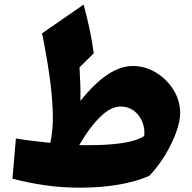

<svg xmlns="http://www.w3.org/2000/svg" viewBox="-20 -823 858 856"><path d="M571.8 -528.8Q627 -528.8 675.3 -499.5Q723.6 -470.2 753.4 -422.4Q783.2 -374.5 783.2 -318.8Q783.2 -281.2 764.4 -230.5Q745.6 -179.7 714.4 -128.7Q683.1 -77.6 645.5 -39.1Q586.9 -13.2 508.3 0.2Q429.7 13.7 337.4 13.7Q253.9 13.7 179 2.7Q104 -8.3 35.6 -26.4L50.8 -205.6Q89.4 -199.2 128.2 -194.6Q167 -189.9 204.1 -186Q217.8 -243.7 215.3 -322.3Q212.9 -400.9 199.7 -491.5Q186.5 -582 167.5 -674.3L353 -802.7Q370.6 -734.9 380.9 -686Q391.1 -637.2 397.9 -585.4L334.5 -522.5Q336.9 -483.9 338.1 -445.3Q339.4 -406.7 338.4 -373Q462.4 -528.8 571.8 -528.8ZM518.1 -348.1Q473.1 -348.1 424.8 -300Q376.5 -252 333.5 -176.3Q345.7 -175.8 357.7 -175.8Q369.6 -175.8 381.3 -175.8Q466.3 -175.8 529.1 -185.8Q591.8 -195.8 623 -216.8Q626.5 -252.4 613.5 -282.2Q600.6 -312 575.7 -330.1Q550.8 -348.1 518.1 -348.1Z"/></svg>

Font: Pinar-DS2-FD ExtraBold
Style: Regular
Weight: 800
Designer: Amin Abedi
Version: Version 3.000